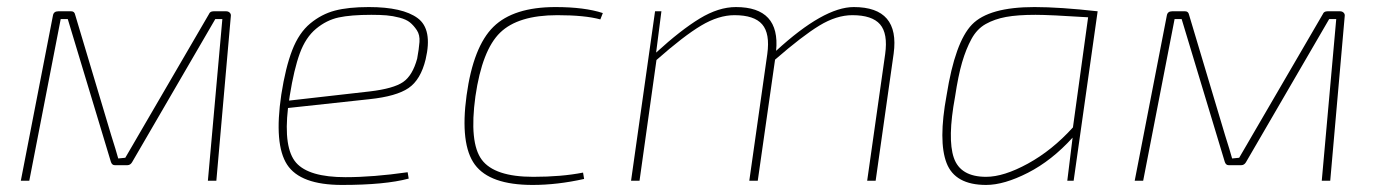

<svg xmlns="http://www.w3.org/2000/svg" viewBox="-20 -512 3911 544"><path d="M585 -480H621Q627 -480 631 -476Q635 -472 634 -466L593 0H569L610 -458H590L354 -52Q349 -44 341 -44H305Q297 -44 294 -54L172 -458H152L63 0H39L130 -468Q132 -480 145 -480H182Q191 -480 193 -470L295 -129Q309 -85 315 -63L335 -65Q343 -78 356 -101Q369 -124 374 -132L572 -472Q575 -480 585 -480Z M1135 -24 1138 -6Q1071 12 949 12Q831 12 793.5 -45.5Q756 -103 777 -244Q789 -321 808 -370Q827 -419 859 -445.5Q891 -472 929 -482Q967 -492 1025 -492Q1121 -492 1163.5 -460.5Q1206 -429 1186 -344Q1172 -286 1137.5 -262.5Q1103 -239 1027 -231L796 -206Q783 -92 819 -51Q855 -10 959 -10Q1037 -10 1135 -24ZM799 -227 1028 -253Q1095 -261 1122 -279.5Q1149 -298 1162 -346Q1167 -373 1168.5 -393Q1170 -413 1161 -426.5Q1152 -440 1141.5 -448.5Q1131 -457 1112 -462Q1093 -467 1075 -468.5Q1057 -470 1032 -470Q974 -470 939.5 -462.5Q905 -455 875.5 -430.5Q846 -406 829.5 -361Q813 -316 801 -241Z M1632 -23 1635 -5Q1559 12 1489 12Q1368 12 1325.5 -45.5Q1283 -103 1302 -242Q1321 -380 1378 -436Q1435 -492 1554 -492Q1636 -492 1688 -475L1681 -457Q1637 -469 1559 -469Q1448 -469 1397 -419.5Q1346 -370 1327 -239Q1309 -108 1345 -59.5Q1381 -11 1491 -11Q1571 -11 1632 -23Z M1854 -480 1839 -363Q1909 -427 1962.5 -459.5Q2016 -492 2065 -492Q2191 -492 2179 -368Q2314 -492 2399 -492Q2530 -492 2512 -360L2461 0H2437L2488 -359Q2496 -417 2473.5 -443Q2451 -469 2395 -469Q2350 -469 2301.5 -439.5Q2253 -410 2176 -343L2127 0H2103L2154 -359Q2162 -417 2139.5 -443Q2117 -469 2061 -469Q2016 -469 1966.5 -439.5Q1917 -410 1840 -342L1792 0H1768L1836 -480Z M3004 0 3019 -122Q2960 -57 2892.5 -22.5Q2825 12 2774 12Q2686 12 2662 -50Q2638 -112 2662 -242Q2686 -393 2734 -442.5Q2782 -492 2911 -492Q2982 -492 3090 -480L3022 0ZM3020 -151 3063 -463Q2954 -470 2914 -470Q2863 -470 2830.5 -464Q2798 -458 2773 -444Q2748 -430 2732.5 -401.5Q2717 -373 2706 -335.5Q2695 -298 2686 -238Q2664 -119 2682.5 -65Q2701 -11 2774 -11Q2824 -11 2892.5 -48.5Q2961 -86 3020 -151Z M3741 -480H3777Q3783 -480 3787 -476Q3791 -472 3790 -466L3749 0H3725L3766 -458H3746L3510 -52Q3505 -44 3497 -44H3461Q3453 -44 3450 -54L3328 -458H3308L3219 0H3195L3286 -468Q3288 -480 3301 -480H3338Q3347 -480 3349 -470L3451 -129Q3465 -85 3471 -63L3491 -65Q3499 -78 3512 -101Q3525 -124 3530 -132L3728 -472Q3731 -480 3741 -480Z"/></svg>

Font: Exo 2.0 Thin
Style: Italic
Weight: 250
Italic angle: -8°
Designer: Natanael Gama
Version: Version 1.001;PS 001.001;hotconv 1.0.70;makeotf.lib2.5.58329